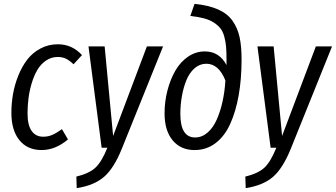

<svg xmlns="http://www.w3.org/2000/svg" viewBox="-20 -767 1744 997"><path d="M280.8 -537.1Q354 -537.1 405.8 -481L361.8 -433.1Q341.8 -452.6 323 -461.9Q304.2 -471.2 279.8 -471.2Q245.6 -471.2 218 -451.9Q190.4 -432.6 173.1 -402.6Q155.8 -372.6 144 -332.8Q132.3 -293 127.7 -254.6Q123 -216.3 123 -178.2Q123 -117.2 144.3 -87.2Q165.5 -57.1 204.1 -57.1Q230 -57.1 251.2 -66.4Q272.5 -75.7 301.8 -96.2L333 -43Q267.6 12.2 195.8 12.2Q122.6 12.2 80.8 -39.1Q39.1 -90.3 39.1 -181.2Q39.1 -230 47.6 -278.8Q56.2 -327.6 75.2 -374.8Q94.2 -421.9 121.6 -457.5Q148.9 -493.2 190.2 -515.1Q231.4 -537.1 280.8 -537.1Z M826.7 -525.9 612.8 4.9Q571.8 106.4 520.5 151.1Q469.2 195.8 378.4 210L376.5 149.9Q443.4 133.8 475.8 103.3Q508.3 72.8 537.6 0H507.8L439.5 -525.9H523.4L567.4 -61L742.7 -525.9Z M990.2 12.2Q918.5 12.2 876.5 -38.3Q834.5 -88.9 834.5 -178.2Q834.5 -239.3 849.4 -296.9Q864.3 -354.5 890.4 -399.9Q916.5 -445.3 956.5 -472.7Q996.6 -500 1043.5 -500Q1118.7 -500 1156.2 -429.2V-460Q1156.2 -499 1153.8 -525.9Q1151.4 -552.7 1144.3 -578.1Q1137.2 -603.5 1124.3 -619.9Q1111.3 -636.2 1090.3 -649.9Q1069.3 -663.6 1039.6 -671.6Q1009.8 -679.7 968.3 -684.1L990.2 -747.1Q1064 -739.3 1112.3 -718Q1160.6 -696.8 1187.3 -659.2Q1213.9 -621.6 1224.1 -574.2Q1234.4 -526.9 1234.4 -458Q1234.4 -356.9 1219.5 -272.5Q1204.6 -188 1175.5 -123.8Q1146.5 -59.6 1099.1 -23.7Q1051.8 12.2 990.2 12.2ZM993.2 -53.2Q1028.3 -53.2 1057.4 -78.1Q1086.4 -103 1105.2 -145.3Q1124 -187.5 1135.5 -239.3Q1147 -291 1150.4 -349.1Q1115.7 -436 1051.3 -436Q1017.6 -436 990.7 -412.8Q963.9 -389.6 948.2 -351.3Q932.6 -313 924.6 -268.1Q916.5 -223.1 916.5 -175.8Q916.5 -53.2 993.2 -53.2Z M1704.1 -525.9 1490.2 4.9Q1449.2 106.4 1397.9 151.1Q1346.7 195.8 1255.9 210L1253.9 149.9Q1320.8 133.8 1353.3 103.3Q1385.7 72.8 1415 0H1385.3L1316.9 -525.9H1400.9L1444.8 -61L1620.1 -525.9Z"/></svg>

Font: Fira Sans Compressed Book
Style: Italic
Weight: 350
Width: 3
Italic angle: -8°
Designer: Carrois Corporate & Edenspiekermann AG
Foundry: Carrois Corporate GbR & Edenspiekermann AG
Version: Version 4.203;PS 004.203;hotconv 1.0.88;makeotf.lib2.5.64775